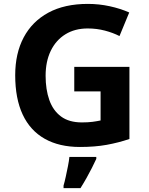

<svg xmlns="http://www.w3.org/2000/svg" viewBox="-20 -744 764 985"><path d="M361 -401H644V-31Q588 -12 527.5 -1Q467 10 390 10Q284 10 209.5 -32Q135 -74 96.5 -156Q58 -238 58 -358Q58 -470 101.5 -552Q145 -634 228 -679Q311 -724 431 -724Q488 -724 543 -712Q598 -700 643 -680L593 -559Q560 -576 518 -587Q476 -598 430 -598Q364 -598 315.5 -568Q267 -538 240.5 -483.5Q214 -429 214 -355Q214 -285 233 -231Q252 -177 293 -146.5Q334 -116 400 -116Q432 -116 454.5 -119Q477 -122 496 -126V-275H361ZM474 71Q464 93 451.5 117.5Q439 142 424.5 168Q410 194 393 221H306V208Q312 188 317.5 162Q323 136 328.5 109Q334 82 336 61H474Z"/></svg>

Font: Noto Sans Cham
Style: Regular
Weight: 400
Designer: Monotype Design Team
Foundry: Monotype Imaging Inc.
Version: Version 2.002